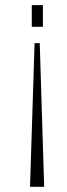

<svg xmlns="http://www.w3.org/2000/svg" viewBox="-20 -512 261 743"><path d="M96.2 210.9H150.9L133.8 -345.2H113.8ZM103 -408.2V-492.2H146V-408.2Z"/></svg>

Font: Halibut Cnd Thin
Style: Regular
Weight: 250
Width: 3
Designer: Matteo Maggi
Foundry: Collletttivo
Version: Version 3.080 | FøM Fix